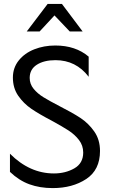

<svg xmlns="http://www.w3.org/2000/svg" viewBox="-20 -951 577 983"><path d="M256 -63Q132 -63 31 -164V-71Q77 -27 130.5 -7.5Q184 12 250 12Q351 12 421.5 -34.5Q492 -81 492 -178Q492 -236 462.5 -278Q433 -320 392 -347Q351 -374 284 -408Q232 -435 202 -453.5Q172 -472 152 -496.5Q132 -521 132 -552Q132 -596 168.5 -619.5Q205 -643 264 -643Q369 -643 434 -558V-661Q367 -718 263 -718Q205 -718 155.5 -698.5Q106 -679 76 -641.5Q46 -604 46 -554Q46 -500 73.5 -460.5Q101 -421 140.5 -394Q180 -367 245 -333Q300 -303 331.5 -282.5Q363 -262 384.5 -234Q406 -206 406 -170Q406 -115 360.5 -89Q315 -63 256 -63ZM297 -931H224L117 -790H183L259 -872L337 -790H403Z"/></svg>

Font: Geom Light
Style: Regular
Weight: 300
Version: Version 1.102